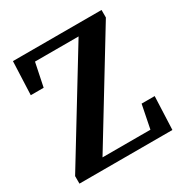

<svg xmlns="http://www.w3.org/2000/svg" viewBox="-145 -724 803 839"><g transform="rotate(-30 256.5 -304.5)"><path d="M18 0V-38L351 -583L364 -559H89L122 -586L92 -441H27L34 -609H481V-571L148 -25L134 -49H432L399 -22L428 -167H494L487 0Z"/></g></svg>

Font: Lisu Bosa ExtraBold
Style: Regular
Weight: 800
Designer: David Morse, Annie Olsen, Victor Gaultney, Frank Grießhammer (Latin)
Foundry: SIL International
Version: Version 2.000